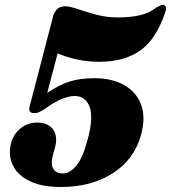

<svg xmlns="http://www.w3.org/2000/svg" viewBox="-20 -736 683 766"><path d="M19.5 -127.5Q19.5 -181 51.2 -214Q83 -247 128 -247Q173 -247 192.2 -219Q211.5 -191 199 -146L191 -116.5Q181.5 -81 192.5 -62.5Q203.5 -44 231 -44Q258.5 -44 284.5 -74.8Q310.5 -105.5 331 -184Q353.5 -270.5 336.8 -311.8Q320 -353 277 -353Q255.5 -353 225.8 -340.8Q196 -328.5 157.5 -300.5Q143 -291.5 134.5 -288Q126 -284.5 117 -284.5Q91 -284.5 98.5 -312.5L191.5 -669.5Q197 -689 208.5 -700Q220 -711 240.5 -711Q249 -711 258.8 -708.8Q268.5 -706.5 279.5 -703.5Q318.5 -690 361.5 -678.2Q404.5 -666.5 448.5 -666.5Q500 -666.5 538.2 -675.2Q576.5 -684 603 -705.5Q613 -710.5 619.2 -713.5Q625.5 -716.5 630.5 -716.5Q637.5 -716 641.2 -709Q645 -702 638.5 -685Q602.5 -578.5 538.8 -534Q475 -489.5 376.5 -489.5Q329 -489.5 286 -499Q243 -508.5 210 -523L168.5 -365.5Q216.5 -398 258.5 -411Q300.5 -424 356 -424Q428 -424 476.5 -396Q525 -368 543.2 -317.5Q561.5 -267 543 -199Q516 -100 430.2 -45Q344.5 10 223.5 10Q153 10 108 -9.2Q63 -28.5 41.2 -59.8Q19.5 -91 19.5 -127.5Z"/></svg>

Font: Fraunces 144pt S050 Black
Style: Italic
Weight: 900
Italic angle: -16°
Version: Version 1.000; ttfautohint (v1.8.3)